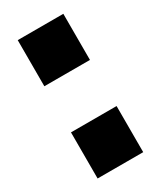

<svg xmlns="http://www.w3.org/2000/svg" viewBox="-145 -595 545 649"><g transform="rotate(-30 127.0 -270.0)"><path d="M38 0V-180H216V0ZM38 -360V-540H216V-360Z"/></g></svg>

Font: Tektur Condensed ExtraBold
Style: Regular
Weight: 800
Width: 3
Designer: Adam Jagosz
Foundry: Adam Jagosz
Version: Version 1.005;gftools[0.9.30]